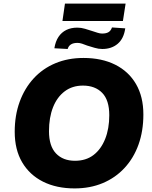

<svg xmlns="http://www.w3.org/2000/svg" viewBox="-20 -1039 847 1070"><path d="M396 11Q295 11 220 -26.5Q145 -64 103.5 -134.5Q62 -205 62 -305Q62 -396 89.5 -471.5Q117 -547 167.5 -602Q218 -657 288.5 -686.5Q359 -716 445 -716Q547 -716 622 -678.5Q697 -641 738 -570.5Q779 -500 779 -401Q779 -309 752 -233.5Q725 -158 674 -103Q623 -48 552.5 -18.5Q482 11 396 11ZM398 -143Q459 -143 501 -175Q543 -207 566 -264.5Q589 -322 589 -397Q589 -481 549.5 -521.5Q510 -562 442 -562Q383 -562 340.5 -530Q298 -498 275.5 -441Q253 -384 253 -308Q253 -225 292 -184Q331 -143 398 -143ZM328 -922 342 -1019H680L665 -922ZM550 -766Q529 -766 507.5 -772.5Q486 -779 466 -785Q451 -791 437.5 -795.5Q424 -800 412 -800Q389 -800 375.5 -791.5Q362 -783 357 -766L283 -770Q289 -808 306 -833.5Q323 -859 349.5 -872Q376 -885 411 -885Q433 -885 454 -878.5Q475 -872 494 -866Q510 -861 523.5 -856.5Q537 -852 549 -852Q572 -852 585 -860Q598 -868 604 -886L678 -881Q670 -824 636 -795Q602 -766 550 -766Z"/></svg>

Font: Nunito Sans 12pt ExtraLight 12pt Black
Style: Italic
Weight: 900
Italic angle: -9°
Version: Version 3.101;gftools[0.9.27]